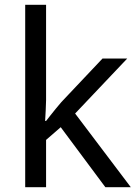

<svg xmlns="http://www.w3.org/2000/svg" viewBox="-20 -780 574 800"><path d="M172 -363Q172 -347 170.5 -321Q169 -295 168 -276H172Q178 -284 190 -299Q202 -314 214.5 -329.5Q227 -345 236 -355L407 -536H510L293 -307L525 0H419L233 -250L172 -197V0H85V-760H172Z"/></svg>

Font: Noto Sans Modi
Style: Regular
Weight: 400
Designer: Monotype Design Team
Foundry: Monotype Imaging Inc.
Version: Version 2.003; ttfautohint (v1.8.4.7-5d5b)